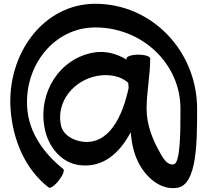

<svg xmlns="http://www.w3.org/2000/svg" viewBox="-20 -842 1102 1015"><path d="M314 51C212 -30 133 -141 124 -270C107 -495 266 -697 484 -697C729 -697 934 -508 934 -267C934 -148 934 22 898 27C865 32 845 -1 828 -31C786 -104 755 -183 755 -267C755 -356 774 -444 774 -533C774 -544 746 -553 711 -553C677 -553 649 -544 649 -533C649 -531 649 -529 649 -527C596 -559 536 -575 474 -564C294 -532 182 -353 215 -170C232 -69 302 19 401 31C523 46 611 -30 671 -143C676 -82 689 -22 719 31C762 105 834 163 916 151C1022 136 1022 -90 1022 -267C1022 -570 785 -822 484 -822C208 -822 15 -555 36 -263C48 -104 111 51 237 149C245 156 270 139 291 112C312 85 323 58 314 51ZM417 -93C361 -100 310 -132 301 -185C279 -307 370 -418 495 -441C554 -451 617 -442 658 -404C659 -395 659 -386 660 -377C627 -222 554 -76 417 -93Z"/></svg>

Font: Nupuram
Style: Bold
Weight: 700
Designer: Santhosh Thottingal (santhosh.thottingal@gmail.com)
Foundry: SMC
Version: Version 1.000